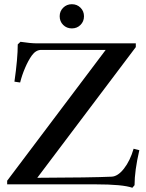

<svg xmlns="http://www.w3.org/2000/svg" viewBox="-20 -867 689 903"><path d="M260.7 -790.5Q260.7 -814.5 277.3 -830.8Q293.9 -847.2 317.9 -847.2Q342.3 -847.2 358.6 -830.8Q375 -814.5 375 -790.5Q375 -766.1 358.6 -749.8Q342.3 -733.4 317.9 -733.4Q293.5 -733.4 277.1 -749.8Q260.7 -766.1 260.7 -790.5ZM602.5 16.1Q557.1 0 429.2 0H13.7V-17.1L477.1 -632.3H173.8Q148.9 -632.3 129.9 -606.4Q112.8 -582.5 97.9 -547.6Q83 -512.7 74.7 -479L47.9 -482.9Q63.5 -592.3 63.5 -658.2L76.2 -670.4Q124 -663.1 154.8 -663.1H618.7V-645.5L155.3 -30.8Q409.2 -31.7 505.4 -36.1Q534.7 -37.6 563.2 -74.2Q591.8 -110.8 608.4 -167.5L635.3 -160.6Q612.8 -64 612.8 3.9Z"/></svg>

Font: Elstob 14pt Medium
Style: Regular
Weight: 500
Designer: Peter S. Baker
Version: Version 1.015